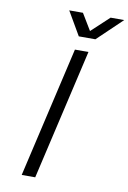

<svg xmlns="http://www.w3.org/2000/svg" viewBox="-101 -998 708 1058"><g transform="rotate(10 253.0 -469.0)"><path d="M266.6 -731H342.3L173.3 0H97.7ZM198.2 -938.5H274.9L330.6 -846.2L429.7 -938.5H505.9L367.7 -806.6H274.9Z"/></g></svg>

Font: Glacial Indifference
Style: Italic
Weight: 400
Designer: Alfredo Marco Pradil
Foundry: Alfredo Marco Pradil
Version: Version 1.312